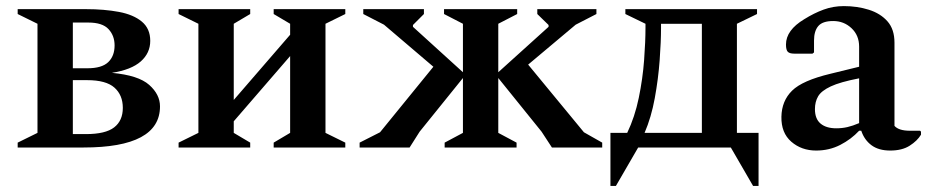

<svg xmlns="http://www.w3.org/2000/svg" viewBox="-20 -484 3049 630"><path d="M103 -406 38 -438V-454H262Q322 -454 370 -445Q418 -436 445.5 -413Q473 -390 473 -350Q473 -310 442 -282.5Q411 -255 347 -245Q434 -237 469.5 -205.5Q505 -174 505 -135Q505 0 254 0H38V-16L103 -48ZM270 -410H219V-260H267Q314 -260 335 -280Q356 -300 356 -335Q356 -367 336 -388.5Q316 -410 270 -410ZM266 -221H219V-44H262Q326 -44 354.5 -66Q383 -88 383 -130Q383 -172 355.5 -196.5Q328 -221 266 -221Z M631 -406 566 -438V-454H801V-438L747 -406V-156L932 -370V-406L878 -438V-454H1113V-438L1048 -406V-48L1113 -16V0H878V-16L932 -48V-300L747 -86V-48L801 -16V0H566V-16L631 -48Z M1324 0H1160V-16L1227 -50L1402 -265L1240 -403L1172 -438V-454H1371V-438L1335 -402V-396L1499 -247V-406L1437 -438V-454H1677V-438L1615 -406V-247L1780 -396V-402L1743 -438V-454H1937V-438L1869 -403L1713 -272L1896 -50L1956 -16V0H1791L1757 -52L1615 -228V-48L1675 -16V0H1439V-16L1499 -48V-228L1357 -52Z M2038 -48Q2063 -100 2076 -163Q2089 -226 2093.5 -287Q2098 -348 2098 -392V-406L2032 -438V-454H2464V-438L2398 -406V-48H2469V126H2451L2378 0H2074L2001 126H1983V-48ZM2283 -48V-406H2149V-392Q2149 -347 2144.5 -286Q2140 -225 2128.5 -162Q2117 -99 2095 -48Z M2658 10Q2610 10 2576.5 -19Q2543 -48 2544 -101Q2545 -153 2579 -186.5Q2613 -220 2705 -242L2799 -265V-331Q2799 -368 2774 -391.5Q2749 -415 2714 -415Q2679 -415 2665 -398.5Q2651 -382 2651 -351V-312L2646 -308H2586Q2571 -308 2565 -314Q2559 -320 2559 -338Q2559 -385 2619 -421Q2651 -441 2682.5 -452.5Q2714 -464 2749 -464Q2793 -464 2831 -452Q2869 -440 2892 -414Q2915 -388 2915 -344V-71Q2929 -55 2966 -55H2999L3002 -52V-42Q2990 -22 2965 -6Q2940 10 2901 10Q2863 10 2839.5 -7.5Q2816 -25 2806 -55H2799Q2773 -27 2737 -8.5Q2701 10 2658 10ZM2654 -126Q2654 -94 2672.5 -78.5Q2691 -63 2724 -63Q2743 -63 2760.5 -67Q2778 -71 2799 -80V-227Q2737 -215 2706 -200.5Q2675 -186 2664.5 -168Q2654 -150 2654 -126Z"/></svg>

Font: Spectral SemiBold
Style: Regular
Weight: 600
Designer: Jean-Baptiste Levee
Foundry: Production Type
Version: Version 2.001